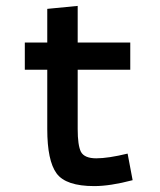

<svg xmlns="http://www.w3.org/2000/svg" viewBox="-20 -619 540 650"><path d="M140 -383H64V-475H140V-589L243 -599V-475H421V-383H243V-182Q243 -127 254 -105Q266 -83 306 -83Q346 -83 412 -99L429 -9Q353 11 299 11Q203 11 171.5 -32Q140 -75 140 -182Z"/></svg>

Font: Lekton
Style: Bold
Weight: 700
Designer: Paolo Mazzetti, Luciano Perondi, Raffaele Flato, Elena Papassissa, Emilio Macchia, Michela Povoleri, Tobias Seemiller, R
Version: Version 34.000